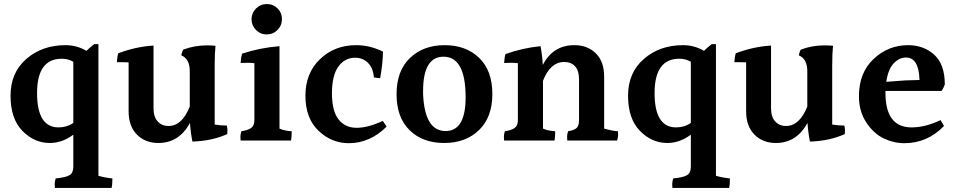

<svg xmlns="http://www.w3.org/2000/svg" viewBox="-20 -741 4719 948"><path d="M285 -451Q163 -451 163 -281.5Q163 -112 269 -112Q310 -112 342 -134V-436Q317 -451 285 -451ZM466 -523V127Q496 136 535 140Q535 170 531 187H251Q250 180 250 168Q250 156 255 140Q306 135 324 123.5Q342 112 342 82V-76Q287 -35 226 -35Q149 -35 90.5 -95Q32 -155 32 -268.5Q32 -382 110 -450Q188 -518 304 -518Q359 -518 407 -490Q417 -501 445 -523Z M1040 -415V-126Q1072 -121 1100 -121Q1103 -109 1103 -98Q1103 -87 1102 -79Q1027 -45 930 -42Q921 -88 918 -134Q864 -35 762 -35Q697 -35 656 -76.5Q615 -118 615 -192V-433Q600 -434 584.5 -434Q569 -434 557 -434Q559 -464 564 -478Q652 -511 738 -516V-206Q738 -164 758.5 -141.5Q779 -119 812 -119Q879 -119 917 -215V-390Q917 -450 875 -468Q879 -487 885 -496Q940 -517 1003 -517Q1023 -517 1044 -515Q1040 -479 1040 -415Z M1350 -593Q1328 -571 1297 -571Q1266 -571 1244 -593Q1222 -615 1222 -646Q1222 -677 1244 -699Q1266 -721 1297.5 -721Q1329 -721 1350.5 -699.5Q1372 -678 1372 -646.5Q1372 -615 1350 -593ZM1420 -93Q1420 -89 1420 -79Q1420 -69 1417 -47H1168Q1167 -54 1167 -66.5Q1167 -79 1172 -93Q1205 -98 1220.5 -109.5Q1236 -121 1236 -148V-429Q1220 -431 1202.5 -431Q1185 -431 1168 -430Q1170 -459 1175 -476Q1262 -505 1360 -513V-106Q1385 -95 1420 -93Z M1702 -34Q1617 -34 1552.5 -95.5Q1488 -157 1488 -268.5Q1488 -380 1560 -449Q1632 -518 1738 -518Q1807 -518 1871 -486Q1870 -426 1857 -355Q1846 -355 1826 -359Q1823 -404 1797.5 -430Q1772 -456 1734 -456Q1682 -456 1650.5 -412Q1619 -368 1619 -280.5Q1619 -193 1651.5 -151.5Q1684 -110 1740.5 -110Q1797 -110 1870 -144L1889 -116Q1807 -34 1702 -34Z M2279 -260Q2279 -461 2170 -461Q2069 -461 2069 -292Q2069 -284 2069 -276Q2077 -94 2180 -94Q2279 -94 2279 -260ZM2175.5 -518Q2281 -518 2346 -455Q2411 -392 2411 -277Q2411 -162 2345 -98.5Q2279 -35 2173 -35Q2067 -35 2002.5 -98Q1938 -161 1938 -276Q1938 -391 2004 -454.5Q2070 -518 2175.5 -518Z M2963 -363V-106Q3006 -94 3031 -93Q3032 -88 3032 -76.5Q3032 -65 3027 -47H2781Q2780 -54 2780 -66.5Q2780 -79 2785 -93Q2815 -98 2827 -109Q2839 -120 2839 -148V-349Q2839 -392 2819.5 -413.5Q2800 -435 2766 -435Q2697 -435 2661 -342V-106Q2686 -95 2721 -93Q2721 -89 2721 -79Q2721 -69 2718 -47H2469Q2468 -54 2468 -66.5Q2468 -79 2473 -93Q2506 -98 2521.5 -109.5Q2537 -121 2537 -148V-429Q2521 -431 2503.5 -431Q2486 -431 2469 -430Q2471 -460 2476 -474Q2559 -504 2649 -513Q2657 -472 2660 -420Q2710 -518 2816 -518Q2881 -518 2922 -477.5Q2963 -437 2963 -363Z M3334 -451Q3212 -451 3212 -281.5Q3212 -112 3318 -112Q3359 -112 3391 -134V-436Q3366 -451 3334 -451ZM3515 -523V127Q3545 136 3584 140Q3584 170 3580 187H3300Q3299 180 3299 168Q3299 156 3304 140Q3355 135 3373 123.5Q3391 112 3391 82V-76Q3336 -35 3275 -35Q3198 -35 3139.5 -95Q3081 -155 3081 -268.5Q3081 -382 3159 -450Q3237 -518 3353 -518Q3408 -518 3456 -490Q3466 -501 3494 -523Z M4089 -415V-126Q4121 -121 4149 -121Q4152 -109 4152 -98Q4152 -87 4151 -79Q4076 -45 3979 -42Q3970 -88 3967 -134Q3913 -35 3811 -35Q3746 -35 3705 -76.5Q3664 -118 3664 -192V-433Q3649 -434 3633.5 -434Q3618 -434 3606 -434Q3608 -464 3613 -478Q3701 -511 3787 -516V-206Q3787 -164 3807.5 -141.5Q3828 -119 3861 -119Q3928 -119 3966 -215V-390Q3966 -450 3924 -468Q3928 -487 3934 -496Q3989 -517 4052 -517Q4072 -517 4093 -515Q4089 -479 4089 -415Z M4453 -457Q4420 -457 4392.5 -428Q4365 -399 4356 -337L4449 -344L4520 -346Q4517 -457 4453 -457ZM4352 -292V-282Q4352 -112 4481 -112Q4549 -112 4624 -148L4641 -119Q4559 -34 4445 -34Q4393 -34 4343.5 -57.5Q4294 -81 4257.5 -136Q4221 -191 4221 -266Q4221 -382 4293.5 -450Q4366 -518 4464 -518Q4540 -518 4592.5 -471Q4645 -424 4645 -324Q4639 -306 4629 -292Z"/></svg>

Font: Halant Semibold
Style: Regular
Weight: 600
Version: Version 1.100;PS 1.0;hotconv 1.0.78;makeotf.lib2.5.61930; tt